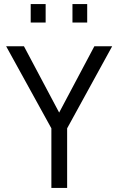

<svg xmlns="http://www.w3.org/2000/svg" viewBox="-20 -918 578 938"><path d="M308 0H231V-291L10 -692H97L269 -368L441 -692H528L308 -291ZM130 -808V-898H203V-808ZM334 -808V-898H406V-808Z"/></svg>

Font: Titillium Web[RUS by Daymarius]
Style: Regular
Weight: 400
Designer: Cyrillization by Daymarius
Foundry: Cyrillization by Daymarius
Version: Version 1.002 September 11, 2018